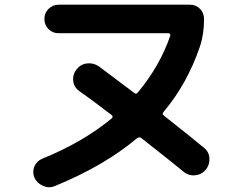

<svg xmlns="http://www.w3.org/2000/svg" viewBox="-20 -760 1040 809"><path d="M210 24.4Q185.5 34.2 160.6 22.9Q135.7 11.7 125 -11.7Q115.2 -36.1 125 -59.1Q134.8 -82 159.2 -91.8Q328.1 -160.2 450.2 -260.7Q459 -267.6 450.2 -275.4Q354.5 -348.6 314.5 -376Q292 -391.6 288.6 -418.5Q285.2 -445.3 302.2 -467.3Q319.3 -489.3 346.2 -492.7Q373 -496.1 396.5 -480.5Q496.1 -406.2 545.9 -368.2Q553.7 -361.3 561.5 -371.1Q654.3 -483.4 697.3 -609.4Q699.2 -613.3 696.3 -616.7Q693.4 -620.1 689.5 -620.1H226.6Q201.2 -620.1 184.1 -637.7Q167 -655.3 167 -680.2Q167 -705.1 184.6 -722.7Q202.1 -740.2 226.6 -740.2H780.3Q805.7 -740.2 822.8 -722.7Q839.8 -705.1 839.8 -679.7Q839.8 -615.2 822.3 -563.5Q768.6 -406.2 668.9 -288.1Q662.1 -279.3 669.9 -273.4Q794.9 -174.8 838.9 -137.7Q860.4 -121.1 862.3 -93.8Q864.3 -66.4 847.2 -45.4Q830.1 -24.4 802.7 -21.5Q775.4 -18.6 753.9 -36.1Q703.1 -78.1 576.2 -177.7Q567.4 -184.6 557.6 -177.7Q418 -60.5 210 24.4Z"/></svg>

Font: Rounded-X Mgen+ 1m bold
Style: Bold
Weight: 700
Designer: [Source Han Sans]
Ryoko NISHIZUKA  (kana & ideographs); Paul D. Hunt (Latin, Greek & Cyrillic); Wenlong ZHANG  (bopomofo
Version: Version 1.059.20150602